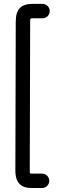

<svg xmlns="http://www.w3.org/2000/svg" viewBox="-20 -737 298 976"><path d="M193.8 145.5H141.6C131.3 145.5 131.3 145 131.3 129.9L133.3 -626.5C133.3 -643.6 133.3 -644 146.5 -644H196.3C216.3 -644 232.9 -660.6 232.9 -680.7C232.9 -700.7 216.3 -717.3 196.3 -717.3H146.5C88.9 -717.3 60.1 -693.4 60.1 -626.5L58.1 129.9C58.1 198.2 92.3 218.8 141.6 218.8H193.8C213.9 218.8 230.5 202.1 230.5 182.1C230.5 162.1 213.9 145.5 193.8 145.5Z"/></svg>

Font: Velvelyne
Style: Regular
Weight: 400
Designer: Manon Van der Borght et Mariel Nils
Foundry: Velvetyne
Version: Version 1.070;Glyphs 3.3.1 (3343)